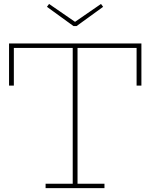

<svg xmlns="http://www.w3.org/2000/svg" viewBox="-20 -978 782 998"><path d="M378 -842.5H362L224 -942.5L235 -957.5L370 -864.5L505 -957.5L516 -942.5ZM715 -752V-533H690V-729H383V-23H523V0H217V-23H358V-729H52V-533H27V-752Z"/></svg>

Font: Hepta Slab ExtraLight ExtraLight
Style: Regular
Weight: 250
Version: Version 1.102